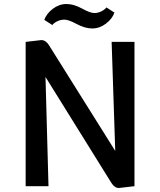

<svg xmlns="http://www.w3.org/2000/svg" viewBox="-20 -929 799 958"><path d="M241 -804 201 -830Q212 -861 243.5 -885Q275 -909 311.5 -909Q348 -909 389 -886.5Q430 -864 450 -864Q470 -864 487 -873Q504 -882 511 -892L551 -866Q540 -835 508.5 -811Q477 -787 440.5 -787Q404 -787 363 -809Q322 -831 302 -831Q282 -831 265 -822.5Q248 -814 241 -804ZM651 0 573 9Q552 9 536 -16L207 -545L222 0H108V-720L186 -729Q208 -729 224 -704L555 -176L537 -720H651Z"/></svg>

Font: Convergence
Style: Regular
Weight: 400
Designer: Nicolas Silva and John Vargas
Foundry: Nicolas Silva and Jonh Vargas
Version: Version 1.002